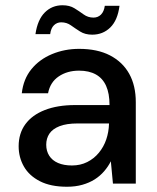

<svg xmlns="http://www.w3.org/2000/svg" viewBox="-20 -699 597 731"><path d="M235 12Q173 12 132 -9Q91 -30 71 -65Q51 -100 51 -142Q51 -191 76.5 -226Q102 -261 150.5 -280Q199 -299 266 -299H397Q397 -343 384 -372Q371 -401 345 -415.5Q319 -430 281 -430Q236 -430 203.5 -408Q171 -386 163 -344H63Q69 -398 99.5 -435.5Q130 -473 178 -493Q226 -513 281 -513Q351 -513 399 -488Q447 -463 472 -418Q497 -373 497 -310V0H410L402 -85Q392 -65 376.5 -47Q361 -29 340.5 -16Q320 -3 293.5 4.5Q267 12 235 12ZM254 -69Q286 -69 312 -82Q338 -95 356.5 -117.5Q375 -140 384.5 -168Q394 -196 395 -227V-229H276Q233 -229 206.5 -218.5Q180 -208 168 -190Q156 -172 156 -148Q156 -124 167.5 -106Q179 -88 201 -78.5Q223 -69 254 -69ZM331 -567Q304 -567 285 -579Q266 -591 250 -602.5Q234 -614 213 -614Q197 -614 185.5 -603Q174 -592 171 -569H115Q123 -624 150.5 -651.5Q178 -679 218 -679Q245 -679 263.5 -667.5Q282 -656 298.5 -644Q315 -632 336 -632Q353 -632 364.5 -643.5Q376 -655 379 -677H435Q428 -622 400 -594.5Q372 -567 331 -567Z"/></svg>

Font: DM Sans 17pt Medium
Style: Regular
Weight: 500
Version: Version 4.004;gftools[0.9.30]